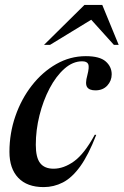

<svg xmlns="http://www.w3.org/2000/svg" viewBox="-20 -752 504 783"><path d="M315 -502Q277 -502 242.8 -471.8Q208.5 -441.5 182.2 -391.5Q156 -341.5 141 -281.5Q126 -221.5 126 -161.5Q126 -109.5 143.8 -86.8Q161.5 -64 198.5 -64Q240 -64 282 -94.2Q324 -124.5 366.5 -202.5L372.5 -202Q340.5 -119.5 307 -73.2Q273.5 -27 236.5 -8Q199.5 11 158 11Q90.5 11 54.5 -26.8Q18.5 -64.5 18.5 -132.5Q18.5 -208.5 42.8 -278.5Q67 -348.5 110 -403.5Q153 -458.5 209.5 -490.8Q266 -523 330 -523Q386.5 -523 411 -501.5Q435.5 -480 435.5 -449Q435.5 -422.5 417.5 -403Q399.5 -383.5 369 -383.5Q344 -383.5 335.2 -397Q326.5 -410.5 336 -444.5Q345 -479 339.8 -490.5Q334.5 -502 315 -502ZM159.5 -569 324.5 -732H397L464 -569H444.5L352 -671.5L184 -569Z"/></svg>

Font: Newsreader Display Medium
Style: Italic
Weight: 500
Italic angle: -17°
Designer: Hugues Gentile
Foundry: Production Type
Version: Version 1.001